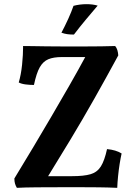

<svg xmlns="http://www.w3.org/2000/svg" viewBox="-20 -899 657 922"><path d="M91 -678Q107 -678 137 -677.5Q167 -677 203 -676.5Q239 -676 273 -676Q307 -676 332 -676Q365 -676 398.5 -676Q432 -676 466 -676.5Q500 -677 533 -678Q540 -670 543.5 -658.5Q547 -647 548 -633Q490 -526 433.5 -426Q377 -326 318.5 -229Q260 -132 197 -30L177 -53H326Q383 -53 415 -62.5Q447 -72 464.5 -100Q482 -128 494 -183Q537 -179 564 -162Q559 -140 554.5 -111.5Q550 -83 547 -53Q544 -23 543 3Q497 1 454 0.5Q411 0 368.5 0Q326 0 283 0Q217 0 157 0.5Q97 1 61 3Q55 -7 52 -17.5Q49 -28 49 -42Q96 -119 140.5 -193.5Q185 -268 228 -341.5Q271 -415 313.5 -489Q356 -563 398 -641L426 -625H277Q237 -625 212 -614.5Q187 -604 171 -576Q155 -548 143 -491Q124 -491 103.5 -493.5Q83 -496 70 -503Q81 -540 86 -588Q91 -636 91 -678ZM335 -733Q316 -733 302.5 -735Q289 -737 275 -742Q292 -774 307.5 -808Q323 -842 333 -871Q348 -875 364 -877Q380 -879 395 -879Q426 -879 449 -872Q420 -838 392 -804.5Q364 -771 335 -733Z"/></svg>

Font: Vollkorn SemiBold
Style: Regular
Weight: 600
Designer: Friedrich Althausen
Foundry: Friedrich Althausen
Version: Version 5.000